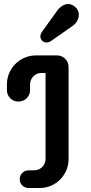

<svg xmlns="http://www.w3.org/2000/svg" viewBox="-20 -941 457 961"><path d="M130.4 -517.6C130.4 -548.8 154.3 -575.7 186 -575.7H208V-145.5C208 -113.3 182.6 -88.4 150.4 -88.4H122.6C98.1 -88.4 78.6 -67.9 78.6 -43.9C78.6 -19.5 98.1 0 122.6 0H179.2C258.8 0 323.2 -64.9 323.2 -144.5V-605C323.2 -637.7 297.9 -663.6 265.6 -663.6H159.2C80.1 -663.6 14.6 -598.6 14.6 -519V-489.7C14.6 -457.5 40.5 -432.6 71.8 -432.6C105 -432.6 130.4 -457.5 130.4 -489.7ZM190.4 -782.2C180.2 -767.6 178.2 -750 190.9 -737.3C203.1 -724.6 222.2 -726.6 236.3 -736.3L343.8 -811.5C375.5 -833.5 386.7 -877.4 358.4 -904.3C327.1 -934.6 289.6 -919.4 267.1 -888.7Z"/></svg>

Font: Supermercado One
Style: Regular
Weight: 400
Designer: James Grieshaber
Foundry: James Grieshaber
Version: Version 1.002